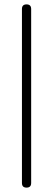

<svg xmlns="http://www.w3.org/2000/svg" viewBox="-20 -714 242 875"><path d="M122 120Q122 141 101 141Q80 141 80 120V-673Q80 -694 101 -694Q122 -694 122 -673Z"/></svg>

Font: Jura Light Light
Style: Regular
Weight: 300
Version: Version 5.106